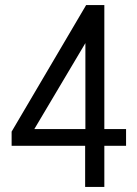

<svg xmlns="http://www.w3.org/2000/svg" viewBox="-20 -740 543 760"><path d="M317 0V-185L318 -205V-599L335 -598L98 -199L76 -229H479V-163H26V-219L321 -720H393V0Z"/></svg>

Font: Instrument Sans SemiCondensed
Style: Regular
Weight: 400
Width: 4
Designer: Rodrigo Fuenzalida
Foundry: fragTYPE
Version: Version 1.000;gftools[0.9.28]